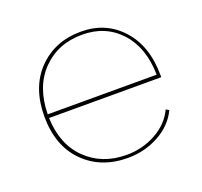

<svg xmlns="http://www.w3.org/2000/svg" viewBox="-97 -620 779 740"><g transform="rotate(-20 292.5 -250.0)"><path d="M309.1 9.8Q198.7 9.8 129.4 -60.1Q60.1 -129.9 60.1 -250Q60.1 -369.6 128.4 -439.7Q196.8 -509.8 304.2 -509.8Q405.3 -509.8 470.2 -438.5Q535.2 -367.2 535.2 -246.1V-238.8H75.2Q78.6 -129.9 143.3 -66.4Q208 -2.9 309.1 -2.9Q373.5 -2.9 429 -33.4Q484.4 -64 508.8 -116.2L521 -108.9Q495.1 -54.2 436.8 -22.2Q378.4 9.8 309.1 9.8ZM75.2 -253.9H522Q520 -366.2 460 -431.6Q399.9 -497.1 304.2 -497.1Q204.6 -497.1 140.6 -431.6Q76.7 -366.2 75.2 -253.9Z"/></g></svg>

Font: Human Sans Thin
Style: Regular
Weight: 100
Designer: Tim Radville
Foundry: Continuum
Version: Version 1.000;FEAKit 1.0